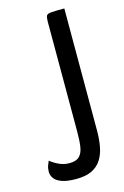

<svg xmlns="http://www.w3.org/2000/svg" viewBox="-111 -751 522 811"><g transform="rotate(-15 150.0 -345.5)"><path d="M119 9Q79 9 56 0.5Q33 -8 23.5 -21.5Q14 -35 14 -50Q14 -66 18.5 -77.5Q23 -89 26 -96Q40 -84 62 -73.5Q84 -63 109 -63Q138 -63 152 -77Q166 -91 170 -117.5Q174 -144 174 -183V-663Q174 -682 177.5 -689.5Q181 -697 198 -698.5Q215 -700 256 -700V-165Q256 -128 250 -96Q244 -64 229 -40.5Q214 -17 187.5 -4Q161 9 119 9Z"/></g></svg>

Font: Yanone Kaffeesatz
Style: Regular
Weight: 400
Designer: Yanone (Cyrillic: Daniel Pouzeot, Huerta Tipografica, and Cyreal)
Foundry: Yanone
Version: Version 2.003